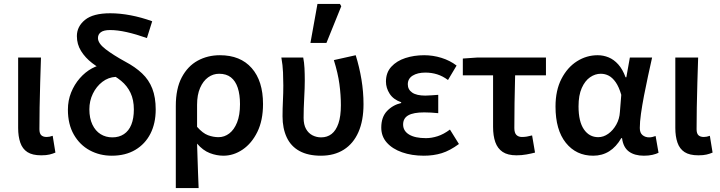

<svg xmlns="http://www.w3.org/2000/svg" viewBox="-20 -786 3690 984"><path d="M191 10Q146 10 120.5 -6.5Q95 -23 84 -55Q73 -87 73 -130V-491H190Q188 -429 186 -363Q184 -297 183 -235.5Q182 -174 182 -124Q182 -102 191.5 -93Q201 -84 219 -84Q226 -84 234 -85.5Q242 -87 250 -90L264 -4Q250 2 233.5 6Q217 10 191 10Z M553 12Q491 12 440 -15.5Q389 -43 358.5 -96Q328 -149 328 -224Q328 -271 344.5 -312Q361 -353 389 -385Q417 -417 451 -435.5Q485 -454 519 -456L573 -392Q535 -390 504.5 -366.5Q474 -343 456 -306Q438 -269 438 -226Q438 -180 453.5 -147.5Q469 -115 495.5 -98.5Q522 -82 556 -82Q590 -82 615 -98.5Q640 -115 653 -147Q666 -179 666 -225Q666 -274 649 -310Q632 -346 601 -371.5Q570 -397 528 -417Q487 -436 452 -463Q417 -490 395.5 -524.5Q374 -559 374 -601Q374 -650 415.5 -684Q457 -718 545 -718Q595 -718 650 -707.5Q705 -697 760 -677L733 -591Q676 -611 629 -621.5Q582 -632 544 -632Q512 -632 497 -621Q482 -610 482 -591Q482 -564 521 -534Q560 -504 622 -470Q673 -443 708 -410Q743 -377 760.5 -332Q778 -287 778 -225Q778 -154 751 -101Q724 -48 673.5 -18Q623 12 553 12Z M881 178V-243Q881 -332 911.5 -389.5Q942 -447 993 -475Q1044 -503 1107 -503Q1212 -503 1270 -437Q1328 -371 1328 -253Q1328 -169 1299 -110Q1270 -51 1223.5 -19.5Q1177 12 1125 12Q1090 12 1055 -1.5Q1020 -15 990 -50Q991 -9 992.5 28Q994 65 995 101.5Q996 138 998 178ZM1100 -83Q1130 -83 1155 -102Q1180 -121 1195 -158.5Q1210 -196 1210 -252Q1210 -301 1198.5 -336Q1187 -371 1163.5 -389.5Q1140 -408 1103 -408Q1072 -408 1046.5 -389.5Q1021 -371 1005.5 -335.5Q990 -300 990 -249V-136Q1019 -103 1046 -93Q1073 -83 1100 -83Z M1625 12Q1559 12 1515 -12Q1471 -36 1449.5 -82Q1428 -128 1428 -190Q1428 -230 1430 -269.5Q1432 -309 1432 -348Q1432 -378 1430.5 -415Q1429 -452 1422 -491H1534Q1539 -466 1540.5 -436.5Q1542 -407 1542 -373Q1542 -337 1539 -283Q1536 -229 1536 -182Q1536 -147 1548.5 -125Q1561 -103 1581.5 -92.5Q1602 -82 1626 -82Q1657 -82 1679.5 -99.5Q1702 -117 1714.5 -153.5Q1727 -190 1727 -247Q1727 -299 1719.5 -355Q1712 -411 1691 -478L1803 -503Q1822 -442 1832.5 -378.5Q1843 -315 1843 -252Q1843 -168 1817 -109Q1791 -50 1742 -19Q1693 12 1625 12ZM1571 -566 1607 -766H1722L1729 -754L1653 -566Z M2152 12Q2090 12 2040.5 -5.5Q1991 -23 1962.5 -55Q1934 -87 1934 -132Q1934 -186 1963.5 -217Q1993 -248 2036 -258V-262Q1996 -276 1977 -305.5Q1958 -335 1958 -368Q1958 -414 1985.5 -444Q2013 -474 2057.5 -488.5Q2102 -503 2154 -503Q2199 -503 2242.5 -489.5Q2286 -476 2320 -450L2276 -376Q2249 -396 2220.5 -405Q2192 -414 2160 -414Q2120 -414 2095 -398.5Q2070 -383 2070 -354Q2070 -327 2092.5 -311.5Q2115 -296 2160 -296Q2175 -296 2191.5 -297.5Q2208 -299 2226 -300V-206Q2207 -208 2189 -209Q2171 -210 2154 -210Q2099 -210 2072.5 -195Q2046 -180 2046 -148Q2046 -115 2076.5 -96.5Q2107 -78 2163 -78Q2192 -78 2223 -88Q2254 -98 2286 -122L2332 -48Q2286 -14 2244 -1Q2202 12 2152 12Z M2627 10Q2582 10 2556 -7.5Q2530 -25 2518.5 -57.5Q2507 -90 2507 -136V-400H2352V-486L2424 -491H2778V-400H2620Q2618 -327 2617 -257.5Q2616 -188 2616 -130Q2616 -105 2626.5 -94.5Q2637 -84 2655 -84Q2668 -84 2680 -86Q2692 -88 2707 -92L2722 -4Q2703 1 2678.5 5.5Q2654 10 2627 10Z M3020 12Q2933 12 2880 -54Q2827 -120 2827 -240Q2827 -323 2857.5 -382Q2888 -441 2937 -472Q2986 -503 3043 -503Q3072 -503 3099 -492Q3126 -481 3148.5 -456Q3171 -431 3186 -390H3190L3208 -491H3322Q3312 -446 3301 -395.5Q3290 -345 3280.5 -295.5Q3271 -246 3265 -203.5Q3259 -161 3259 -130Q3259 -105 3273 -93.5Q3287 -82 3307 -82Q3315 -82 3323.5 -84Q3332 -86 3340 -89L3355 -3Q3343 3 3324 7.5Q3305 12 3280 12Q3232 12 3203 -9.5Q3174 -31 3168 -78H3164Q3112 12 3020 12ZM3046 -83Q3073 -83 3097.5 -100.5Q3122 -118 3138.5 -147.5Q3155 -177 3157 -212L3164 -300Q3152 -341 3135.5 -364.5Q3119 -388 3100 -398Q3081 -408 3059 -408Q3030 -408 3004 -390Q2978 -372 2961.5 -335Q2945 -298 2945 -241Q2945 -163 2972.5 -123Q3000 -83 3046 -83Z M3559 10Q3514 10 3488.5 -6.5Q3463 -23 3452 -55Q3441 -87 3441 -130V-491H3558Q3556 -429 3554 -363Q3552 -297 3551 -235.5Q3550 -174 3550 -124Q3550 -102 3559.5 -93Q3569 -84 3587 -84Q3594 -84 3602 -85.5Q3610 -87 3618 -90L3632 -4Q3618 2 3601.5 6Q3585 10 3559 10Z"/></svg>

Font: Source Sans 3 SemiBold
Style: Regular
Weight: 600
Designer: Paul D. Hunt
Foundry: Adobe
Version: Version 3.046;hotconv 1.0.118;makeotfexe 2.5.65603